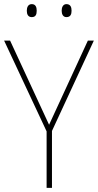

<svg xmlns="http://www.w3.org/2000/svg" viewBox="-20 -911 475 931"><path d="M110 -859C110 -842 116 -828 134 -828C153 -828 158 -841 158 -859C158 -876 153 -891 134 -891C116 -891 110 -875 110 -859ZM279 -859C279 -842 286 -828 302 -828C322 -828 327 -842 327 -859C327 -876 322 -891 302 -891C286 -891 279 -876 279 -859ZM218 -306 29 -714H0L206 -274V0H232V-276L435 -714H406Z"/></svg>

Font: Noto Sans Armenian SemiCondensed Thin
Style: Regular
Weight: 100
Width: 4
Designer: Monotype Design Team
Foundry: Monotype Imaging Inc.
Version: Version 2.008